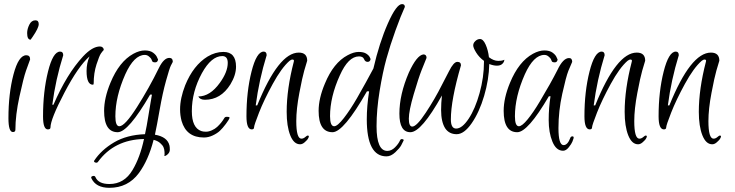

<svg xmlns="http://www.w3.org/2000/svg" viewBox="-20 -639 3552 928"><path d="M20.8 -68Q20.8 -186.4 45.2 -279.2Q69.6 -372 107.2 -372Q125.6 -372 125.6 -352Q117.6 -331.2 105.6 -296.8Q93.6 -262.4 74 -172.4Q54.4 -82.4 54.4 -12Q54.4 -0.8 42.4 -0.8Q20.8 -0.8 20.8 -68ZM128 -447.2Q111.2 -447.2 111.2 -479.2Q111.2 -498.4 121.6 -519.6Q132 -540.8 151.2 -540.8Q167.2 -540.8 167.2 -522.4Q167.2 -504 137.6 -460.8Z M428.8 -229.6Q398.4 -229.6 398.4 -296Q398.4 -333.6 412.8 -366.4Q358.4 -319.2 291.2 -190.8Q224 -62.4 224 -23.2Q224 -13.6 211.2 -13.6Q188 -13.6 188 -76.8Q188 -196 212 -292.8Q236 -389.6 270.4 -389.6Q285.6 -389.6 285.6 -372Q248.8 -255.2 232.8 -132.8H238.4Q303.2 -282.4 381.6 -366.4Q426.4 -414.4 463.2 -414.4Q471.2 -414.4 476.4 -409.6Q481.6 -404.8 481.6 -397.6Q476 -392 468 -380.8Q460 -369.6 446.4 -327.6Q432.8 -285.6 432.8 -236Q432.8 -229.6 428.8 -229.6Z M548.8 0Q483.2 0 483.2 -103.2Q483.2 -164.8 513.6 -238.4Q556 -341.6 624.8 -379.2Q654.4 -395.2 680 -395.2Q705.6 -395.2 720.4 -384Q735.2 -372.8 739.2 -361.6L744 -351.2Q741.6 -337.6 730.4 -337.6Q717.6 -337.6 715.6 -343.6Q713.6 -349.6 711.2 -354Q708.8 -358.4 700 -366Q691.2 -373.6 680 -373.6Q628 -373.6 585.6 -280Q537.6 -172 537.6 -76.8Q537.6 -28.8 556.8 -28.8Q583.2 -28.8 642 -121.2Q700.8 -213.6 748 -310.4Q772 -359.2 798.4 -359.2Q815.2 -359.2 815.2 -340Q812 -334.4 805.6 -321.6Q799.2 -308.8 782.4 -248.4Q765.6 -188 752 -110Q738.4 -32 728.8 12Q789.6 22.4 799.2 64.8Q800.8 72 800.8 84.4Q800.8 96.8 791.2 106Q781.6 115.2 774.4 115.2Q776 109.6 775.2 95.6Q774.4 81.6 770 72Q765.6 62.4 753.6 52Q741.6 41.6 722.4 36.8Q697.6 134.4 651.2 197.6Q598.4 268.8 508.8 268.8Q443.2 268.8 421.6 222.4Q420.8 220 420.8 218.4Q420.8 213.6 429.6 211.6Q438.4 209.6 441.6 217.6Q456 250.4 508.8 250.4Q580.8 250.4 620.8 182.4Q656.8 122.4 676 32.8Q532 36 453.6 143.2Q448.8 150.4 438.4 145.6Q432.8 142.4 435.2 137.6Q469.6 85.6 531.2 49.2Q592.8 12.8 680.8 9.6Q689.6 -30.4 696.4 -74.8Q703.2 -119.2 708 -144.8Q712.8 -170.4 714.4 -181.6H705.6Q600 0 548.8 0Z M1060 -388Q1120.8 -388 1120.8 -316.8Q1120.8 -276 1093.6 -231.2Q1047.2 -156.8 970.4 -156.8Q958.4 -156.8 950.4 -160.8Q942.4 -164.8 938.4 -172.8Q995.2 -172.8 1042.4 -238.4Q1080.8 -291.2 1080.8 -335.2Q1080.8 -368 1054.4 -368Q1001.6 -368 956 -285.6Q907.2 -196 907.2 -101.6Q907.2 -21.6 952.8 -5.6Q961.6 -2.4 975.2 -2.4Q988.8 -2.4 1004 -9.2Q1019.2 -16 1029.6 -25.6Q1050.4 -44.8 1064 -68Q1067.2 -74.4 1076 -74.4Q1090.4 -74.4 1089.6 -69.6Q1087.2 -60.8 1071.6 -40Q1056 -19.2 1042.8 -6.8Q1029.6 5.6 1008.4 15.6Q987.2 25.6 965.6 25.6Q880.8 25.6 857.6 -54.4Q850.4 -81.6 850.4 -110.4Q850.4 -164 875.2 -227.2Q914.4 -323.2 983.2 -365.6Q1020.8 -388 1060 -388Z M1223.2 -129.6Q1326.4 -384.8 1424 -384.8Q1464.8 -384.8 1464.8 -345.6Q1459.2 -327.2 1450.4 -297.2Q1441.6 -267.2 1426.8 -189.6Q1412 -112 1412 -53.6Q1412 31.2 1436.8 31.2Q1446.4 31.2 1455.2 23.6Q1464 16 1467.2 16Q1478.4 16 1467.2 33.6Q1463.2 39.2 1452.4 48.8Q1441.6 58.4 1430.4 58.4Q1400 58.4 1382.8 14.8Q1365.6 -28.8 1365.6 -98.4Q1365.6 -208.8 1400 -340.8Q1403.2 -351.2 1393.6 -351.2Q1387.2 -351.2 1379.2 -344.8Q1340.8 -311.2 1298.4 -233.6Q1256 -156 1232 -94.8Q1208 -33.6 1208 -23.6Q1208 -13.6 1196.8 -13.6Q1171.2 -13.6 1171.2 -76.8Q1171.2 -196 1195.6 -292.8Q1220 -389.6 1254.4 -389.6Q1268.8 -389.6 1268.8 -372Q1232 -252.8 1216 -129.6Z M1587.2 0Q1520 0 1520 -103.2Q1520 -163.2 1550.4 -235.2Q1592 -336 1660 -372Q1689.6 -388 1713.6 -388Q1737.6 -388 1750.4 -379.6Q1763.2 -371.2 1767.2 -362.4L1771.2 -353.6Q1768.8 -340 1756.8 -340Q1744.8 -340 1739.6 -353.2Q1734.4 -366.4 1715.2 -366.4Q1663.2 -366.4 1622.4 -274.4Q1575.2 -170.4 1575.2 -77.6Q1575.2 -28.8 1595.2 -28.8Q1611.2 -28.8 1642 -68.4Q1672.8 -108 1705.6 -164.8Q1750.4 -243.2 1784.8 -308Q1813.6 -432.8 1854.8 -526Q1896 -619.2 1923.2 -619.2Q1936.8 -619.2 1936.8 -605.6Q1917.6 -564 1891.6 -492Q1865.6 -420 1847.6 -354.8Q1829.6 -289.6 1814.8 -199.2Q1800 -108.8 1800 -28.8Q1800 90.4 1852 90.4Q1872 90.4 1889.2 73.2Q1906.4 56 1913.6 39.2Q1917.6 30.4 1928 34.4Q1932 36 1931.2 39.2Q1926.4 49.6 1919.2 63.2Q1912 76.8 1890.8 96.8Q1869.6 116.8 1848 116.8Q1752.8 116.8 1752.8 -62.4Q1752.8 -125.6 1764 -197.6H1753.6Q1640.8 0 1587.2 0Z M2343.2 -362.4Q2366.4 -344.8 2387.6 -344.8Q2408.8 -344.8 2417.6 -350.4Q2417.6 -340 2408.4 -330.8Q2399.2 -321.6 2382 -321.6Q2364.8 -321.6 2344.8 -329.6Q2343.2 -254.4 2320 -175.6Q2296.8 -96.8 2260 -43.6Q2223.2 9.6 2187.2 9.6Q2151.2 9.6 2132 -18.4Q2112 -49.6 2112 -107.2Q2112 -140 2116 -177.6Q2016.8 0 1963.6 0Q1910.4 0 1910.4 -89.6Q1910.4 -182.4 1956 -288Q1994.4 -372 2026.4 -376Q2041.6 -376 2041.6 -359.2Q2032 -336 2017.6 -299.6Q2003.2 -263.2 1979.6 -183.2Q1956 -103.2 1956 -65.2Q1956 -27.2 1972.8 -27.2Q1993.6 -27.2 2038 -94.4Q2082.4 -161.6 2116 -228.8L2150.4 -295.2Q2172.8 -340 2190.4 -340Q2208 -340 2208 -323.2Q2159.2 -156 2159.2 -61.6Q2159.2 -17.6 2184.8 -17.6Q2213.6 -17.6 2245.2 -65.2Q2276.8 -112.8 2298 -189.2Q2319.2 -265.6 2319.2 -340V-344.8Q2296 -361.6 2281.6 -384.8Q2267.2 -408 2267.2 -419.6Q2267.2 -431.2 2277.6 -440.8Q2288 -450.4 2300 -450.4Q2315.2 -450.4 2327.2 -423.6Q2339.2 -396.8 2343.2 -362.4Z M2480 0Q2414.4 0 2414.4 -103.2Q2414.4 -164.8 2444.8 -238.4Q2487.2 -341.6 2556 -379.2Q2585.6 -395.2 2611.2 -395.2Q2636.8 -395.2 2651.6 -384Q2666.4 -372.8 2670.4 -361.6L2675.2 -351.2Q2672.8 -337.6 2661.6 -337.6Q2648.8 -337.6 2646.8 -343.6Q2644.8 -349.6 2642.4 -354Q2640 -358.4 2631.2 -366Q2622.4 -373.6 2611.2 -373.6Q2559.2 -373.6 2516.8 -280Q2468.8 -172 2468.8 -76.8Q2468.8 -28.8 2488 -28.8Q2503.2 -28.8 2530.8 -62.8Q2558.4 -96.8 2588.8 -148Q2641.6 -236 2674.4 -300.8Q2701.6 -358.4 2730.4 -358.4Q2745.6 -358.4 2745.6 -340Q2738.4 -324.8 2727.2 -296.8Q2716 -268.8 2697.6 -185.6Q2679.2 -102.4 2679.2 -20Q2679.2 62.4 2704 62.4Q2713.6 62.4 2721.6 54Q2729.6 45.6 2736 28.8Q2738.4 20 2747.2 20Q2750.4 20 2752 22.4Q2753.6 24.8 2752 30.4Q2750.4 36 2746.4 46Q2742.4 56 2729.2 72.8Q2716 89.6 2701.6 89.6Q2668 89.6 2650 45.6Q2632 1.6 2632 -58.4Q2632 -118.4 2640.8 -173.6H2632.8Q2531.2 0 2480 0Z M2856.8 -129.6Q2960 -384.8 3057.6 -384.8Q3098.4 -384.8 3098.4 -345.6Q3092.8 -327.2 3084 -297.2Q3075.2 -267.2 3060.4 -189.6Q3045.6 -112 3045.6 -53.6Q3045.6 31.2 3070.4 31.2Q3080 31.2 3088.8 23.6Q3097.6 16 3100.8 16Q3112 16 3100.8 33.6Q3096.8 39.2 3086 48.8Q3075.2 58.4 3064 58.4Q3033.6 58.4 3016.4 14.8Q2999.2 -28.8 2999.2 -98.4Q2999.2 -208.8 3033.6 -340.8Q3036.8 -351.2 3027.2 -351.2Q3020.8 -351.2 3012.8 -344.8Q2974.4 -311.2 2932 -233.6Q2889.6 -156 2865.6 -94.8Q2841.6 -33.6 2841.6 -23.6Q2841.6 -13.6 2830.4 -13.6Q2804.8 -13.6 2804.8 -76.8Q2804.8 -196 2829.2 -292.8Q2853.6 -389.6 2888 -389.6Q2902.4 -389.6 2902.4 -372Q2865.6 -252.8 2849.6 -129.6Z M3215.2 -129.6Q3318.4 -384.8 3416 -384.8Q3456.8 -384.8 3456.8 -345.6Q3451.2 -327.2 3442.4 -297.2Q3433.6 -267.2 3418.8 -189.6Q3404 -112 3404 -53.6Q3404 31.2 3428.8 31.2Q3438.4 31.2 3447.2 23.6Q3456 16 3459.2 16Q3470.4 16 3459.2 33.6Q3455.2 39.2 3444.4 48.8Q3433.6 58.4 3422.4 58.4Q3392 58.4 3374.8 14.8Q3357.6 -28.8 3357.6 -98.4Q3357.6 -208.8 3392 -340.8Q3395.2 -351.2 3385.6 -351.2Q3379.2 -351.2 3371.2 -344.8Q3332.8 -311.2 3290.4 -233.6Q3248 -156 3224 -94.8Q3200 -33.6 3200 -23.6Q3200 -13.6 3188.8 -13.6Q3163.2 -13.6 3163.2 -76.8Q3163.2 -196 3187.6 -292.8Q3212 -389.6 3246.4 -389.6Q3260.8 -389.6 3260.8 -372Q3224 -252.8 3208 -129.6Z"/></svg>

Font: Euphoria Script
Style: Regular
Weight: 400
Designer: Sabrina Mariela Lopez
Foundry: Sabrina Mariela Lopez
Version: Version 1.002